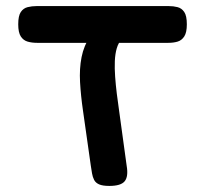

<svg xmlns="http://www.w3.org/2000/svg" viewBox="-20 -603 675 632"><path d="M340 9Q318 9 306.5 4Q295 -1 290 -10.5Q285 -20 283 -32Q281 -44 279 -57L253 -240Q246 -288 243.5 -332.5Q241 -377 248.5 -415Q256 -453 276 -481L381 -474Q370 -463 364.5 -444.5Q359 -426 358 -402Q357 -378 359 -350.5Q361 -323 364.5 -294.5Q368 -266 372 -239L397 -57Q403 -22 390.5 -6.5Q378 9 340 9ZM102 -462Q85 -462 71 -466Q57 -470 48.5 -483Q40 -496 40 -523Q40 -551 48.5 -563.5Q57 -576 71 -579.5Q85 -583 101 -583H535Q551 -583 564.5 -579.5Q578 -576 586.5 -563.5Q595 -551 595 -523Q595 -496 586.5 -483Q578 -470 564.5 -466Q551 -462 534 -462Z"/></svg>

Font: Fredoka Expanded Medium
Style: Regular
Weight: 500
Width: 7
Designer: Ben Nathan
Foundry: Milena B. Brandão, Ben Nathan
Version: Version 2.001